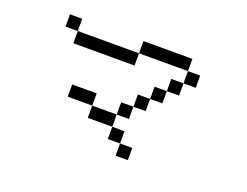

<svg xmlns="http://www.w3.org/2000/svg" viewBox="-92 -805 1183 921"><g transform="rotate(20 500.0 -344.0)"><path d="M625 -62.5V-125H562.5V-62.5ZM812.5 -500V-562.5H750V-500H687.5V-437.5H625V-375H562.5V-312.5H500V-250H375V-187.5H500V-125H562.5V-187.5H500V-250H562.5V-312.5H625V-375H687.5V-437.5H750V-500ZM375 -250V-312.5H250V-250ZM187.5 -562.5V-500H500V-562.5ZM187.5 -562.5V-625H125V-562.5ZM500 -562.5H750V-625H500Z"/></g></svg>

Font: Unifont
Style: Regular
Weight: 500
Version: Version 15.1.04